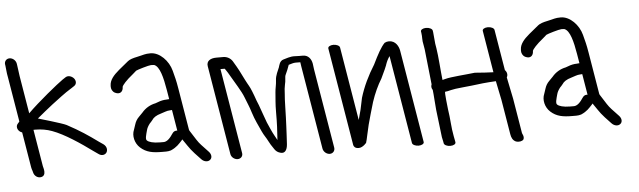

<svg xmlns="http://www.w3.org/2000/svg" viewBox="-71 -705 2985 897"><g transform="rotate(-5 1421.0 -256.5)"><path d="M-28.7 -530.5 -27.7 -524.5C-25.3 -509.8 -26 -495.8 -20.7 -470.2L14.3 -260.2C14.1 -259.9 13.4 -258.9 12.6 -257.7C10.5 -255.3 8.9 -253.5 6.2 -250.5C-3.4 -239.8 0 -223.6 11.4 -214.3C14.9 -211.5 17.6 -209.9 23 -208L50.5 -42.8C51.5 -36.8 52.9 -31.8 55.8 -24L57.8 -16.4C61.6 -1 76.5 10.4 92.5 7.8C121.7 2.7 106.7 -35.6 105.5 -42.7L76.7 -215.5H86.7C112.6 -215.5 139.2 -211 163.2 -202.1C220.8 -181.1 292.7 -132.1 348.5 -91.3L370 -76.3C385.2 -65.3 400.9 -70.5 407.2 -80.4C413.7 -90.6 412.4 -108.1 396.5 -119.7L376.1 -133.7C330.8 -166.7 293.7 -192 233.1 -224.4C215.1 -233.9 101.9 -266.4 101.9 -266.4C122.1 -282.9 154 -309.9 175.5 -326C201.4 -345.4 238.1 -374.5 268.3 -392.6L268.6 -392.7L283.1 -402.3C297 -411 295.4 -427.6 286.5 -438.1C278.1 -448 261.1 -455.7 247.7 -447.2L232.6 -437.3C208.2 -420.6 113 -343.4 63.6 -294.1L34.1 -471.3L26.9 -524.3L25.9 -530.5C23.4 -545.5 9.2 -558 -5.8 -558C-20.8 -558 -31.2 -545.5 -28.7 -530.5Z M725.5 -146.3 725.3 -146.1 718.8 -137.5 718.6 -137.2C703.7 -114.2 689.4 -105.5 677.6 -105.5H660.8C627.5 -105.5 608.1 -112.4 600.9 -119.2L600.6 -119.5L600.2 -119.8C592.7 -126.2 598.9 -145.8 605.3 -169.1C607.5 -177.2 612 -186.3 620.6 -197.6C624.5 -201.5 630 -207.4 633.6 -212.2L633.9 -212.6L634.2 -213C640.7 -223.7 654.4 -233.1 676.8 -239.4C690.6 -243.2 705.5 -250.5 718.8 -250.5H719.3L729.4 -251.4L745.7 -153.3C738.4 -154.3 730.6 -152.1 725.5 -146.3ZM767.9 -106.7C800.5 -59.7 795.8 -62.4 845 -11C858.1 3.3 876.5 5 886.6 -3.9C896.8 -12.2 896.6 -28.7 883.8 -42.2C868.3 -58.4 864.7 -62.7 850.8 -77.3C837 -91.7 825.4 -111.8 812.8 -131.5L802.7 -147.3C801.4 -149.3 800.6 -151.2 800.3 -153.3L767.7 -348.9C760.9 -389.9 757.1 -401.4 748.8 -433.7C736.7 -480.6 695.5 -524 652.3 -524C625.3 -524 620.4 -519.5 589.7 -513.1C568.5 -508.7 554.1 -504.2 544.7 -496.7C530 -484.9 514.6 -471.9 499.5 -459.6C471.5 -436.2 454.8 -414.9 454 -391.4C453.1 -382 454 -370.3 462.8 -361.2C467.7 -356.2 473.8 -353.3 479.7 -351.9C499.8 -347 509.4 -362.3 509.3 -379.3C511.5 -387 528.5 -407.6 562.6 -434.8C570.1 -441 574.7 -445.1 578.7 -448.9C584.7 -452.7 640.1 -469 650.2 -469C657.8 -469 663.7 -468.6 664.7 -468.1L665.2 -467.9C690.4 -458.3 703.6 -406.1 713.4 -347.1L720.8 -303.1C720.8 -303.1 719 -303 718.3 -303L707.9 -302.1C695.2 -302 680.4 -299 667.6 -293.8L655.3 -289.4C630.4 -284.5 607.5 -271.4 590.7 -251.2C587 -247.1 581 -240.9 572.7 -232.8C563.1 -223.4 556.3 -211.8 552.3 -198.4C548.7 -186.5 546 -178.3 544.4 -174.7C532.9 -148.4 540.9 -112.1 565 -90.4C592.5 -65.4 622.6 -60.3 667.4 -60.3H685.6C692.8 -60.3 700 -61.4 707.3 -63.6L707.9 -63.7L708.5 -64C736 -76 746.9 -90 761.1 -105L761.6 -105.5L765.3 -110.4C766.2 -109.1 767 -107.9 767.9 -106.7Z M1038.3 -22 971.7 -422H991.5C991.9 -421.5 994.2 -418.4 995.9 -416C1001.3 -408.5 1008.2 -397.3 1016.3 -382.8C1030.5 -357.3 1061.4 -310.2 1072.5 -280.2C1083.3 -251.3 1090.7 -237.2 1099.9 -206.9C1110.2 -173 1127 -140.4 1138.4 -114.9C1146.5 -96.8 1158 -82.3 1164.8 -67.9C1169.7 -57.5 1178.1 -44.2 1190.2 -26.7C1196.8 -17.3 1204.8 -11.5 1216.5 -8.4C1238 -1.7 1248.4 -19.4 1250.3 -43.8C1250.4 -45.2 1250.5 -46.7 1250.6 -48.2C1250.7 -51.8 1251.5 -66 1252.9 -89.3C1254.5 -114 1255.4 -145.7 1256.5 -170C1257.3 -188 1258.4 -260 1260.3 -273.2L1260.4 -273.9L1260.5 -274.7C1261.3 -297.7 1263.1 -314 1265.3 -322.3C1271.2 -343.9 1267.8 -358.9 1272.7 -368.9C1279.4 -382.7 1285.9 -398.6 1291.1 -414.1C1292.3 -414.8 1300.1 -416.3 1308.6 -419.2C1317.4 -422.1 1330.2 -421.8 1346 -421.3C1346.7 -415.6 1347.7 -409.1 1348.6 -403.5L1414.1 -10.5C1416.6 4.5 1431.1 17 1446.1 17C1461.2 17 1471.6 4.5 1469.1 -10.5L1407.1 -382.4C1405.8 -390.3 1404.6 -399.2 1403.6 -409.1L1403.6 -409.5L1403.5 -409.8C1399.8 -432.2 1385.3 -451 1361.2 -451H1343.2C1337.5 -451 1330.6 -451.2 1322.5 -451.7C1301.6 -452.9 1279.6 -443.9 1269 -441.2C1250.2 -436.3 1247.2 -414.7 1244.3 -406.4C1239 -391.6 1226.2 -371.3 1225.4 -345.7C1224.8 -328.3 1219 -307.3 1218.1 -291C1216.1 -258.3 1212.9 -242.7 1212.9 -196.8C1213 -143.8 1211.2 -117.9 1208 -68.7C1205.1 -74.3 1200.9 -82.4 1195.7 -91.1C1187.6 -104.5 1173.3 -137.9 1166 -154.5C1160.7 -166.4 1142 -223.2 1135.7 -238.8L1126.8 -260.8C1124 -267.7 1121.4 -274.9 1119 -282.6L1118.9 -283L1110.2 -305.5C1101.1 -329.2 1094.3 -336.6 1082 -361.2C1060.4 -404.2 1058.5 -410 1032 -454.1C1022 -469.1 1006 -477 989.1 -477H957.1C929.9 -477 909.4 -465.7 913.7 -440.4L983.3 -22.1C985.7 -7.8 1000.1 4 1015.2 4C1030.2 4 1040.7 -7.8 1038.3 -22ZM1252.6 -34C1252.6 -34 1243.5 142.1 1252.4 -31.3C1252.5 -32.1 1252.6 -33.1 1252.6 -34Z M1482.1 -474 1558.5 -15C1559.6 -8.5 1565.5 1.9 1583.4 1.6C1594.4 1.3 1602.4 -4 1611.3 -11C1613 -13.1 1614.3 -14.8 1615.3 -16C1615.3 -16 1616.9 -17.6 1616.9 -17.6C1616.9 -17.6 1618.4 -16 1618.4 -16C1622 -27.5 1625.2 -40.5 1628 -55C1634.2 -86.5 1642.6 -118.3 1652.3 -151.6L1668.4 -206.6C1681.7 -246.5 1697.9 -281.9 1716.8 -312.6C1733.5 -346.7 1741.7 -366.3 1744.2 -373.1L1744.3 -373.4L1744.3 -374.1C1749.5 -389.4 1755.4 -401.4 1763.9 -413.6L1832.8 0C1834.2 8.2 1847.8 15 1862.8 15C1877.8 15 1889.2 8.2 1887.8 0L1815.4 -435C1812.2 -454 1798.4 -482.7 1767.1 -482.7C1759.9 -482.7 1752.9 -481 1747.8 -478C1747.8 -478 1747.4 -477.7 1747.4 -477.7C1747.4 -477.7 1747 -478 1747 -478C1728.5 -459.2 1711.9 -428.2 1688.6 -380.6C1658.6 -332.8 1634.1 -282.3 1618.6 -230.5L1607 -175.5C1602.5 -159.3 1598.5 -144.4 1594.5 -129L1537.1 -474C1535.7 -482.2 1522.1 -489 1507.1 -489C1492 -489 1480.7 -482.2 1482.1 -474Z M1945.3 -530C1930.2 -530 1918.9 -523.2 1920.3 -515L1921.3 -509C1924.7 -488.6 1921 -476 1926.8 -451.6L1930.3 -430.6L1948.1 -265.3C1946.9 -262.3 1945.3 -256.3 1946.2 -251C1946.9 -246.7 1947.7 -244.1 1951.2 -238.6C1953.8 -219.4 1956.9 -162.6 1959 -144.3L1974.5 -14.7L1974.7 -14C1977 -4.4 1978.5 2.7 1979.2 7L1980.4 14C1981.8 22.5 1995.3 29 2010.3 29C2025.4 29 2036.8 22.5 2035.4 14L2034.2 7C2033.2 1.3 2031.8 -6.1 2029.9 -15.4C2021.7 -55.8 2021.7 -97.3 2014.3 -142.5C2013.7 -148.8 2004.4 -224.8 2008.3 -225C2015.5 -225.5 2024.3 -227.3 2036.1 -230.5C2046.1 -233.2 2065 -236 2090.8 -238.3C2117.1 -240.7 2149.3 -244.3 2187.4 -249.1C2205.3 -251.2 2227.9 -252.3 2248.5 -253.6L2266.9 -163.8L2294 -1C2296.6 14.3 2301.8 28 2317 35C2331.3 40 2346 36.8 2352.6 29.5C2360.1 17.3 2349.5 1.7 2349 -1L2321.7 -165.2L2300.9 -266.9C2306.6 -275.9 2306.2 -290.2 2295 -301.5L2263.1 -493C2261.7 -501.2 2248.1 -508 2233.1 -508C2218 -508 2206.7 -501.2 2208.1 -493L2240.8 -296.2C2212.1 -297.5 2193.3 -298.1 2154.1 -301.5C2112.8 -296.4 2039.6 -291.9 2013.6 -284.4C2008.3 -282.9 2005.6 -282.1 2000.6 -281C1995.9 -320.6 1991.4 -394.1 1985.2 -431L1981.6 -452.6L1976.5 -507.6L1975.3 -515C1973.9 -523.2 1960.3 -530 1945.3 -530Z M2649.5 -146.3 2649.3 -146.1 2642.8 -137.5 2642.6 -137.2C2627.7 -114.2 2613.4 -105.5 2601.6 -105.5H2584.8C2551.5 -105.5 2532.1 -112.4 2524.9 -119.2L2524.6 -119.5L2524.2 -119.8C2516.7 -126.2 2522.9 -145.8 2529.3 -169.1C2531.5 -177.2 2536 -186.3 2544.6 -197.6C2548.5 -201.5 2554 -207.4 2557.6 -212.2L2557.9 -212.6L2558.2 -213C2564.7 -223.7 2578.4 -233.1 2600.8 -239.4C2614.6 -243.2 2629.5 -250.5 2642.8 -250.5H2643.3L2653.4 -251.4L2669.7 -153.3C2662.4 -154.3 2654.6 -152.1 2649.5 -146.3ZM2691.9 -106.7C2724.5 -59.7 2719.8 -62.4 2769 -11C2782.1 3.3 2800.5 5 2810.6 -3.9C2820.8 -12.2 2820.6 -28.7 2807.8 -42.2C2792.3 -58.4 2788.7 -62.7 2774.8 -77.3C2761 -91.7 2749.4 -111.8 2736.8 -131.5L2726.7 -147.3C2725.4 -149.3 2724.6 -151.2 2724.3 -153.3L2691.7 -348.9C2684.9 -389.9 2681.1 -401.4 2672.8 -433.7C2660.7 -480.6 2619.5 -524 2576.3 -524C2549.3 -524 2544.4 -519.5 2513.7 -513.1C2492.5 -508.7 2478.1 -504.2 2468.7 -496.7C2454 -484.9 2438.6 -471.9 2423.5 -459.6C2395.5 -436.2 2378.8 -414.9 2378 -391.4C2377.1 -382 2378 -370.3 2386.8 -361.2C2391.7 -356.2 2397.8 -353.3 2403.7 -351.9C2423.8 -347 2433.4 -362.3 2433.3 -379.3C2435.5 -387 2452.5 -407.6 2486.6 -434.8C2494.1 -441 2498.7 -445.1 2502.7 -448.9C2508.7 -452.7 2564.1 -469 2574.2 -469C2581.8 -469 2587.7 -468.6 2588.7 -468.1L2589.2 -467.9C2614.4 -458.3 2627.6 -406.1 2637.4 -347.1L2644.8 -303.1C2644.8 -303.1 2643 -303 2642.3 -303L2631.9 -302.1C2619.2 -302 2604.4 -299 2591.6 -293.8L2579.3 -289.4C2554.4 -284.5 2531.5 -271.4 2514.7 -251.2C2511 -247.1 2505 -240.9 2496.7 -232.8C2487.1 -223.4 2480.3 -211.8 2476.3 -198.4C2472.7 -186.5 2470 -178.3 2468.4 -174.7C2456.9 -148.4 2464.9 -112.1 2489 -90.4C2516.5 -65.4 2546.6 -60.3 2591.4 -60.3H2609.6C2616.8 -60.3 2624 -61.4 2631.3 -63.6L2631.9 -63.7L2632.5 -64C2660 -76 2670.9 -90 2685.1 -105L2685.6 -105.5L2689.3 -110.4C2690.2 -109.1 2691 -107.9 2691.9 -106.7Z"/></g></svg>

Font: MewTooHand
Style: BdCondLta
Weight: 400
Designer: Mew Too, Robert Jablonski
Version: Version 0.77